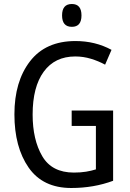

<svg xmlns="http://www.w3.org/2000/svg" viewBox="-20 -929 647 959"><path d="M290 -852Q290 -795 339 -795Q387 -795 387 -852Q387 -909 339 -909Q290 -909 290 -852ZM338 -300H459V-83Q437 -76 410 -71.5Q383 -67 349 -67Q239 -67 191 -149Q143 -231 143 -357Q143 -495 198.5 -571Q254 -647 356 -647Q396 -647 434 -635.5Q472 -624 505 -606L537 -680Q456 -724 357 -724Q208 -724 130 -623Q52 -522 52 -358Q52 -194 123 -92Q194 10 336 10Q448 10 545 -26V-377H338Z"/></svg>

Font: Noto Sans Display SemiCondensed
Style: Regular
Weight: 400
Width: 4
Designer: Monotype Design team
Foundry: Monotype Imaging Inc.
Version: 1.000